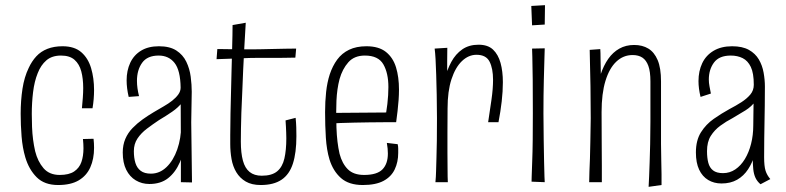

<svg xmlns="http://www.w3.org/2000/svg" viewBox="-20 -705 3043 743"><path d="M205 11Q152 11 122 -19Q92 -49 78 -96Q67 -133 63.5 -177Q60 -221 60 -265Q60 -316 67 -361.5Q74 -407 91 -442Q103 -468 120.5 -487Q138 -506 163.5 -516Q189 -526 222 -526Q268 -526 294.5 -503Q321 -480 332.5 -441.5Q344 -403 344 -356Q344 -340 342.5 -321.5Q341 -303 338 -286H297Q299 -306 300.5 -326.5Q302 -347 302 -364Q302 -401 294.5 -429Q287 -457 268.5 -473.5Q250 -490 216 -490Q181 -490 159.5 -471.5Q138 -453 126 -422Q113 -390 108 -348.5Q103 -307 103 -264Q103 -239 104 -213.5Q105 -188 108 -165Q111 -142 116 -120Q126 -80 148.5 -54Q171 -28 211 -28Q247 -28 267 -41.5Q287 -55 295 -78Q303 -101 303 -131Q303 -139 302.5 -148Q302 -157 301 -167L342 -168Q343 -159 343.5 -150.5Q344 -142 344 -133Q344 -90 329.5 -57.5Q315 -25 284.5 -7Q254 11 205 11Z M680 0V-137L679 -366Q678 -433 655.5 -461.5Q633 -490 594 -490Q550 -490 530 -462Q510 -434 510 -392Q510 -378 512 -363.5Q514 -349 518 -333L478 -330Q474 -347 472 -363Q470 -379 470 -394Q470 -432 484 -462Q498 -492 526 -509Q554 -526 595 -526Q637 -526 662.5 -509.5Q688 -493 701 -466Q714 -439 718 -408Q722 -377 722 -350L720 -232L723 1ZM558 7Q529 7 505.5 -7Q482 -21 468.5 -48Q455 -75 455 -115Q455 -144 465 -167.5Q475 -191 493 -209.5Q511 -228 532 -243Q553 -258 575 -271Q595 -283 613.5 -293.5Q632 -304 646.5 -315.5Q661 -327 670 -339.5Q679 -352 679 -366L701 -356Q701 -329 685.5 -309Q670 -289 646 -272.5Q622 -256 595 -240Q571 -224 548.5 -207Q526 -190 512 -169Q498 -148 498 -120Q498 -94 504 -74.5Q510 -55 524.5 -44Q539 -33 564 -33Q598 -33 624.5 -58.5Q651 -84 666 -127Q681 -170 681 -220L708 -267Q707 -214 700 -165Q693 -116 676 -77Q659 -38 630.5 -15.5Q602 7 558 7Z M989 11Q954 11 931 -2.5Q908 -16 894.5 -38.5Q881 -61 876 -89.5Q871 -118 871 -148Q871 -164 871 -182.5Q871 -201 871.5 -222.5Q872 -244 872 -267Q873 -307 874 -348.5Q875 -390 876 -430Q877 -470 878 -505Q879 -540 879.5 -567Q880 -594 880 -608L931 -617Q928 -568 925.5 -522.5Q923 -477 921 -433.5Q919 -390 917.5 -349Q916 -308 914 -268Q913 -236 912.5 -207.5Q912 -179 912 -157Q912 -113 920 -83.5Q928 -54 946 -39.5Q964 -25 993 -25Q1032 -25 1052.5 -42Q1073 -59 1080.5 -91.5Q1088 -124 1088 -170Q1088 -181 1087.5 -192Q1087 -203 1086.5 -215Q1086 -227 1085 -239L1124 -249Q1126 -230 1126.5 -212Q1127 -194 1127 -178Q1127 -114 1113.5 -72Q1100 -30 1069.5 -9.5Q1039 11 989 11ZM818 -476 821 -515Q827 -515 843 -515Q859 -515 879.5 -514.5Q900 -514 920.5 -514Q941 -514 957 -514Q972 -514 993 -514.5Q1014 -515 1037.5 -515.5Q1061 -516 1084.5 -516.5Q1108 -517 1126 -517L1123 -482Q1111 -482 1094 -481.5Q1077 -481 1059 -481Q1041 -481 1024 -481Q1007 -481 993 -481Q979 -481 972 -481Q946 -481 916.5 -479.5Q887 -478 861.5 -477.5Q836 -477 818 -476Z M1384 11Q1330 11 1299.5 -16Q1269 -43 1255 -88Q1244 -125 1241 -172Q1238 -219 1238 -271Q1238 -312 1242 -349Q1246 -386 1256 -417Q1267 -450 1285 -474.5Q1303 -499 1331 -512.5Q1359 -526 1398 -526Q1446 -526 1473.5 -504Q1501 -482 1512.5 -444.5Q1524 -407 1524 -358Q1524 -339 1522.5 -318Q1521 -297 1518.5 -275.5Q1516 -254 1513 -232L1474 -267Q1477 -285 1479 -302.5Q1481 -320 1482 -336.5Q1483 -353 1483 -368Q1483 -422 1463.5 -456Q1444 -490 1392 -490Q1351 -490 1328 -464Q1305 -438 1294 -399Q1289 -380 1286 -359Q1283 -338 1282 -315.5Q1281 -293 1281 -270Q1281 -240 1282 -211Q1283 -182 1286 -157Q1289 -132 1294 -110Q1304 -72 1326 -50Q1348 -28 1389 -28Q1439 -28 1460 -49.5Q1481 -71 1481 -111Q1481 -120 1480 -130.5Q1479 -141 1477 -152L1519 -147Q1521 -138 1521 -130Q1521 -122 1521 -113Q1521 -78 1507.5 -49.5Q1494 -21 1464 -5Q1434 11 1384 11ZM1257 -227V-268L1514 -270L1513 -232Q1491 -232 1464 -232Q1437 -232 1408.5 -231.5Q1380 -231 1351.5 -230.5Q1323 -230 1298.5 -229Q1274 -228 1257 -227Z M1869 -232Q1876 -278 1882 -320Q1888 -362 1888 -396Q1888 -440 1874.5 -466.5Q1861 -493 1824 -493Q1793 -493 1767.5 -468.5Q1742 -444 1727 -398Q1712 -352 1712 -285L1683 -248Q1684 -282 1687.5 -321Q1691 -360 1700.5 -397.5Q1710 -435 1726.5 -465.5Q1743 -496 1769 -514Q1795 -532 1832 -532Q1868 -532 1888 -513Q1908 -494 1917 -461.5Q1926 -429 1926 -387Q1926 -352 1921.5 -312.5Q1917 -273 1909 -232ZM1665 0Q1667 -20 1667.5 -42.5Q1668 -65 1669 -94Q1670 -123 1670.5 -160Q1671 -197 1671 -247Q1671 -296 1670 -338.5Q1669 -381 1668 -416Q1667 -451 1665.5 -476.5Q1664 -502 1662 -517L1711 -520Q1711 -501 1710.5 -469.5Q1710 -438 1710.5 -392.5Q1711 -347 1712 -285Q1712 -236 1711.5 -193Q1711 -150 1711.5 -113.5Q1712 -77 1712 -48.5Q1712 -20 1713 0Z M2088 0 2037 -2Q2037 -2 2037.5 -22.5Q2038 -43 2039.5 -79.5Q2041 -116 2041.5 -164Q2042 -212 2042 -267Q2042 -340 2041.5 -396.5Q2041 -453 2040 -485Q2039 -517 2039 -517L2088 -518Q2088 -518 2087 -485Q2086 -452 2084.5 -395Q2083 -338 2083 -266Q2083 -212 2084 -164Q2085 -116 2085.5 -79Q2086 -42 2087 -21Q2088 0 2088 0ZM2088 -610 2039 -607 2036 -682 2089 -685Z M2540 11 2490 18Q2491 1 2492 -23Q2493 -47 2494 -77.5Q2495 -108 2496 -147.5Q2497 -187 2497 -235Q2497 -257 2497 -284.5Q2497 -312 2497 -340Q2497 -368 2497 -390Q2497 -428 2489 -450Q2481 -472 2466 -482Q2451 -492 2428 -492Q2392 -492 2365 -466.5Q2338 -441 2323 -392Q2308 -343 2308 -271L2280 -247Q2280 -295 2286 -337.5Q2292 -380 2304 -416Q2316 -452 2334 -477.5Q2352 -503 2377 -517Q2402 -531 2434 -531Q2466 -531 2489 -517Q2512 -503 2525 -472.5Q2538 -442 2538 -390Q2538 -369 2538 -350.5Q2538 -332 2538 -315Q2538 -298 2538 -279.5Q2538 -261 2538 -238Q2538 -186 2538 -148Q2538 -110 2539 -81.5Q2540 -53 2540 -30.5Q2540 -8 2540 11ZM2260 0Q2260 -20 2261 -42Q2262 -64 2263 -92Q2264 -120 2264.5 -157.5Q2265 -195 2266 -247Q2266 -316 2265 -372Q2264 -428 2263 -465Q2262 -502 2262 -512L2303 -515Q2304 -501 2304 -478Q2304 -455 2305 -424.5Q2306 -394 2306.5 -355.5Q2307 -317 2308 -271Q2308 -202 2308.5 -150.5Q2309 -99 2309 -63Q2309 -27 2309 0Z M2923 8Q2910 -3 2903.5 -17Q2897 -31 2895 -50Q2893 -69 2893 -93.5Q2893 -118 2894 -149.5Q2895 -181 2895 -220Q2895 -240 2895.5 -259.5Q2896 -279 2896 -298.5Q2896 -318 2896.5 -338Q2897 -358 2897 -377Q2897 -422 2885.5 -446Q2874 -470 2854 -480Q2834 -490 2808 -490Q2763 -490 2743 -463Q2723 -436 2723 -397Q2723 -385 2725.5 -371.5Q2728 -358 2731 -343L2691 -330Q2687 -346 2685 -361.5Q2683 -377 2683 -391Q2683 -430 2697.5 -460.5Q2712 -491 2741.5 -508.5Q2771 -526 2813 -526Q2853 -526 2878 -512Q2903 -498 2916.5 -475Q2930 -452 2935 -424Q2940 -396 2940 -370Q2940 -328 2939.5 -295.5Q2939 -263 2938.5 -233Q2938 -203 2937.5 -170.5Q2937 -138 2937 -97Q2937 -62 2942.5 -44.5Q2948 -27 2961 -12ZM2772 5Q2743 5 2720.5 -8.5Q2698 -22 2685.5 -48.5Q2673 -75 2673 -115Q2673 -162 2692.5 -193Q2712 -224 2742 -245Q2772 -266 2803 -283Q2828 -296 2849 -309.5Q2870 -323 2883.5 -339Q2897 -355 2897 -377L2919 -367Q2919 -336 2904 -314.5Q2889 -293 2865 -278Q2841 -263 2815 -248Q2790 -235 2767.5 -218.5Q2745 -202 2730.5 -179Q2716 -156 2716 -120Q2716 -94 2721 -75Q2726 -56 2739.5 -45.5Q2753 -35 2778 -35Q2804 -35 2825.5 -49.5Q2847 -64 2862.5 -89.5Q2878 -115 2886.5 -148.5Q2895 -182 2895 -220L2922 -267Q2921 -224 2916.5 -184.5Q2912 -145 2902 -110.5Q2892 -76 2875 -50Q2858 -24 2832.5 -9.5Q2807 5 2772 5Z"/></svg>

Font: Truculenta ExtraLight
Style: Regular
Weight: 250
Version: Version 1.002